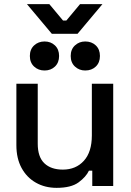

<svg xmlns="http://www.w3.org/2000/svg" viewBox="-20 -897 630 926"><path d="M59 -197V-493H162V-204Q162 -140 194 -109.5Q226 -79 283 -79Q346 -79 384.5 -121.5Q423 -164 423 -244V-493H526V0H425V-74H409Q395 -44 359 -17.5Q323 9 253 9Q197 9 153 -16Q109 -41 84 -87Q59 -133 59 -197ZM321 -627Q321 -659 341.5 -678Q362 -697 391 -697Q422 -697 442 -678Q462 -659 462 -627Q462 -595 442 -576Q422 -557 391 -557Q362 -557 341.5 -576Q321 -595 321 -627ZM124 -627Q124 -659 144.5 -678Q165 -697 195 -697Q225 -697 245 -678Q265 -659 265 -627Q265 -595 245 -576Q225 -557 195 -557Q165 -557 144.5 -576Q124 -595 124 -627ZM230 -734 110 -877H218L284 -798H300L366 -877H474L354 -734Z"/></svg>

Font: Space Grotesk Frontify Medium
Style: Regular
Weight: 500
Designer: Florian Karsten
Version: Version 2.000